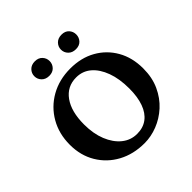

<svg xmlns="http://www.w3.org/2000/svg" viewBox="-197 -909 1076 1076"><g transform="rotate(-45 341.0 -371.0)"><path d="M346.7 8.8Q258.8 8.8 190.4 -28.3Q122.1 -65.4 83 -130.9Q43.9 -196.3 43.9 -281.2Q43.9 -368.2 83 -436Q122.1 -503.9 190.9 -543Q259.8 -582 347.7 -582Q433.6 -582 498.5 -545.4Q563.5 -508.8 600.6 -443.8Q637.7 -378.9 637.7 -293Q637.7 -220.7 611.8 -164.6Q585.9 -108.4 543.5 -69.8Q501 -31.2 449.7 -11.2Q398.4 8.8 346.7 8.8ZM354.5 -57.6Q402.3 -57.6 435.5 -82.5Q468.8 -107.4 485.8 -154.8Q502.9 -202.1 502.9 -268.6Q502.9 -345.7 481.9 -402.8Q460.9 -460 423.8 -491.7Q386.7 -523.4 335.9 -523.4Q263.7 -523.4 222.2 -465.3Q180.7 -407.2 180.7 -305.7Q180.7 -232.4 203.1 -176.8Q225.6 -121.1 264.6 -89.4Q303.7 -57.6 354.5 -57.6ZM236.3 -635.7Q208 -635.7 191.4 -652.8Q174.8 -669.9 174.8 -693.4Q174.8 -716.8 191.4 -733.9Q208 -751 236.3 -751Q263.7 -751 279.8 -733.9Q295.9 -716.8 295.9 -693.4Q295.9 -669.9 279.8 -652.8Q263.7 -635.7 236.3 -635.7ZM447.3 -635.7Q418.9 -635.7 402.3 -652.8Q385.7 -669.9 385.7 -693.4Q385.7 -716.8 402.3 -733.9Q418.9 -751 447.3 -751Q475.6 -751 491.2 -733.9Q506.8 -716.8 506.8 -693.4Q506.8 -669.9 491.2 -652.8Q475.6 -635.7 447.3 -635.7Z"/></g></svg>

Font: Crimson Pro SemiBold
Style: Regular
Weight: 600
Designer: Jacques Le Bailly
Foundry: Baron von Fonthausen
Version: Version 1.003